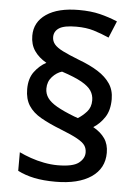

<svg xmlns="http://www.w3.org/2000/svg" viewBox="-54 -807 614 855"><g transform="rotate(5 252.5 -379.5)"><path d="M65 -394Q65 -442 87.5 -472Q110 -502 140 -518Q105 -538 86 -566Q67 -594 67 -633Q67 -694 119 -729.5Q171 -765 264 -765Q318 -765 358.5 -755Q399 -745 437 -729L406 -654Q372 -669 338 -679.5Q304 -690 259 -690Q205 -690 182.5 -675.5Q160 -661 160 -635Q160 -617 171.5 -603Q183 -589 210 -575.5Q237 -562 283 -544Q334 -525 369.5 -502.5Q405 -480 424.5 -451Q444 -422 444 -382Q444 -332 423 -300.5Q402 -269 373 -251Q407 -232 425 -206Q443 -180 443 -142Q443 -72 385.5 -33Q328 6 226 6Q172 6 131 -2.5Q90 -11 57 -28V-111Q80 -100 108.5 -90Q137 -80 168.5 -74Q200 -68 229 -68Q297 -68 323 -88Q349 -108 349 -135Q349 -153 340 -166.5Q331 -180 305 -194.5Q279 -209 228 -229Q177 -249 140 -270Q103 -291 84 -320.5Q65 -350 65 -394ZM150 -404Q150 -381 163 -362.5Q176 -344 205.5 -327Q235 -310 284 -291L301 -285Q322 -298 340 -318Q358 -338 358 -369Q358 -393 345.5 -412Q333 -431 302 -448.5Q271 -466 213 -485Q189 -478 169.5 -456.5Q150 -435 150 -404Z"/></g></svg>

Font: Noto Sans Devanagari Medium
Style: Regular
Weight: 500
Version: Version 2.003